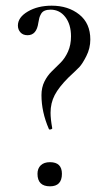

<svg xmlns="http://www.w3.org/2000/svg" viewBox="-20 -645 370 676"><path d="M158 -611Q146 -611 137.5 -607.5Q129 -604 124.5 -596Q120 -588 118.5 -582Q117 -576 115 -565Q109 -521 77 -521Q61 -521 52 -531Q43 -541 43 -555Q43 -584 78 -604.5Q113 -625 162 -625Q220 -625 259 -594Q298 -563 298 -506Q298 -475 284 -447.5Q270 -420 259.5 -409Q249 -398 221 -372Q187 -338 172.5 -310Q158 -282 158 -248Q158 -226 164 -193Q164 -192 161.5 -190.5Q159 -189 155.5 -189Q152 -189 152 -191Q126 -251 126 -310Q126 -337 136.5 -358Q147 -379 162.5 -394Q178 -409 193.5 -424.5Q209 -440 219.5 -463.5Q230 -487 230 -517Q230 -559 210 -585Q190 -611 158 -611ZM156 11Q112 11 112 -33Q112 -52 123.5 -63Q135 -74 156 -74Q198 -74 198 -33Q198 11 156 11Z"/></svg>

Font: Cormorant SC
Style: Regular
Weight: 400
Designer: Christian Thalmann (Catharsis Fonts)
Version: Version 1.000;PS 002.000;hotconv 1.0.88;makeotf.lib2.5.64775